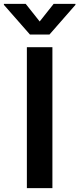

<svg xmlns="http://www.w3.org/2000/svg" viewBox="-67 -971 409 991"><path d="M71.7 0V-727.3H203.5V0ZM-46.9 -951H65.7L137.8 -860.1L209.9 -951H322.4V-946L188.2 -792.6H87.7L-46.9 -946Z"/></svg>

Font: Inter P Semi Bold
Style: Regular
Weight: 600
Designer: Rasmus Andersson
Foundry: rsms
Version: Version 3.018;git-588b23468